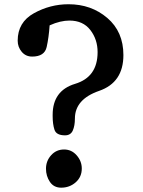

<svg xmlns="http://www.w3.org/2000/svg" viewBox="-20 -869 673 901"><path d="M363.8 -78.1Q363.8 -38.6 335.2 -13.4Q306.6 11.7 267.1 11.7Q232.4 11.7 214.1 -15.6Q195.8 -43 195.8 -77.1Q195.8 -113.8 220 -140.6Q244.1 -167.5 280.8 -167.5Q315.9 -167.5 339.8 -140.1Q363.8 -112.8 363.8 -78.1ZM285.2 -233.9Q244.1 -233.9 235.6 -260.3Q227.1 -286.6 227.1 -323.7V-330.1Q227.1 -443.8 332.5 -475.6Q438 -507.3 438 -624.5Q438 -684.1 403.8 -728.3Q369.6 -772.5 305.7 -772.5Q285.2 -772.5 262 -767.1Q238.8 -761.7 212.9 -750Q209 -693.4 199 -648.4Q189 -603.5 130.9 -603.5Q100.6 -603.5 81.8 -626Q63 -648.4 63 -678.2Q63 -764.6 139.2 -806.9Q215.3 -849.1 301.8 -849.1Q408.2 -849.1 483.6 -784.7Q559.1 -720.2 559.1 -610.4Q559.1 -481.9 445.3 -442.6Q331.5 -403.3 331.5 -312.5Q331.5 -278.8 321.5 -256.3Q311.5 -233.9 285.2 -233.9Z"/></svg>

Font: Cutive
Style: Regular
Weight: 400
Designer: Vernon Adams
Version: Version 1.002